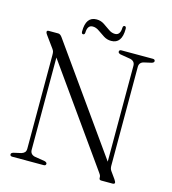

<svg xmlns="http://www.w3.org/2000/svg" viewBox="-120 -928 917 1026"><g transform="rotate(15 338.0 -415.0)"><path d="M229 -10.5Q229 0 216.5 0H43Q30.5 0 30.5 -10.5Q30.5 -18 43 -22L85 -31.5Q96.5 -35 103 -42Q109.5 -49 109.5 -63V-579Q109.5 -591.5 108 -598.2Q106.5 -605 100.5 -613L54 -677Q47 -686.5 47 -692Q47 -700 57 -700H110Q121.5 -700 132.5 -684L542.5 -106.5V-637Q542.5 -662 516.5 -668.5L459.5 -678Q447 -682 447 -689.5Q447 -700 459.5 -700H633Q645.5 -700 645.5 -689.5Q645.5 -682 633 -678L591 -668.5Q566.5 -662 566.5 -637V-90Q566.5 -74.5 573.5 -64L601 -25.5Q609.5 -12.5 609.5 -8.5Q609.5 0 598 0H535.5Q523.5 0 523.5 -10.5Q523.5 -18 522 -23Q520.5 -28 514 -37L133.5 -573V-63Q133.5 -38 158.5 -31.5L216.5 -22Q229 -18 229 -10.5ZM392.5 -734.5Q369.5 -734.5 350.5 -746.8Q331.5 -759 314.2 -771.2Q297 -783.5 279 -783.5Q249.5 -783.5 248.5 -741.5Q247.5 -730 239 -730Q230 -730 230 -743.5Q230 -825.5 289 -825.5Q312 -825.5 330.8 -813.2Q349.5 -801 366.8 -788.5Q384 -776 402.5 -776Q432 -776 433 -818.5Q434 -830 442.5 -830Q451.5 -830 451.5 -816Q451.5 -734.5 392.5 -734.5Z"/></g></svg>

Font: Fraunces 144pt S050 Light
Style: Regular
Weight: 300
Version: Version 1.000; ttfautohint (v1.8.3)